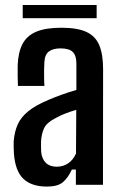

<svg xmlns="http://www.w3.org/2000/svg" viewBox="-20 -716 469 744"><path d="M162.5 7Q102 7 70.5 -23.2Q39 -53.5 34 -120.5Q33.5 -132 33 -144.8Q32.5 -157.5 33 -168Q36 -206 49 -234.5Q62 -263 90.5 -285.8Q119 -308.5 168 -329Q193.5 -340 220.2 -349.5Q247 -359 276 -367.5V-470Q276 -500.5 262 -514.5Q248 -528.5 214.5 -528.5Q185.5 -528.5 169.5 -516.5Q153.5 -504.5 152 -475.5Q151 -464.5 150.8 -445.2Q150.5 -426 151 -408.2Q151.5 -390.5 152 -383H49.5Q49 -398.5 48.5 -420.5Q48 -442.5 48.5 -463Q50.5 -513.5 67.2 -545.5Q84 -577.5 120.2 -593Q156.5 -608.5 218 -608.5Q280.5 -608.5 315.5 -592Q350.5 -575.5 365 -540Q379.5 -504.5 379.5 -447.5L379 0H274V-59H258.5Q243.5 -26.5 223.5 -9.8Q203.5 7 162.5 7ZM199.5 -70Q225.5 -70 244.8 -83.5Q264 -97 274.5 -121L275.5 -290.5Q255.5 -284.5 234.8 -276.8Q214 -269 192 -256.5Q160 -240 150.2 -217.8Q140.5 -195.5 139 -168Q139 -155 139 -146.8Q139 -138.5 139.5 -128Q142 -100.5 157.5 -85.2Q173 -70 199.5 -70ZM68 -696.5H354.5V-645.5H68Z"/></svg>

Font: Big Shoulders Medium
Style: Regular
Weight: 500
Designer: Patric King
Foundry: XO Type Co
Version: Version 2.002